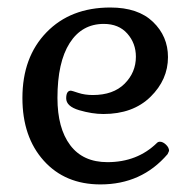

<svg xmlns="http://www.w3.org/2000/svg" viewBox="-20 -481 519 514"><path d="M428.7 -68.4Q432.6 -76.2 432.6 -77.1Q432.6 -85.9 424.3 -93.8Q416 -101.6 408.2 -101.6Q403.3 -101.6 400.4 -98.6Q347.7 -46.9 267.6 -46.9Q202.1 -46.9 168 -92.3Q133.8 -137.7 133.8 -218.8Q133.8 -314.5 166.5 -365.7Q199.2 -417 257.8 -417Q297.9 -417 320.8 -391.1Q343.8 -365.2 343.8 -329.1Q343.8 -287.1 313.5 -256.8Q283.2 -226.6 228.5 -226.6Q207 -226.6 189.5 -232.4Q171.9 -238.3 169.9 -238.3Q157.2 -238.3 157.2 -217.8Q157.2 -196.3 191.9 -186Q226.6 -175.8 256.8 -175.8Q335.9 -175.8 382.8 -221.7Q429.7 -267.6 429.7 -328.1Q429.7 -383.8 389.6 -422.4Q349.6 -460.9 275.4 -460.9Q168.9 -460.9 104.5 -394.5Q40 -328.1 40 -218.8Q40 -114.3 97.2 -50.8Q154.3 12.7 249 12.7Q359.4 12.7 428.7 -68.4Z"/></svg>

Font: Kurale
Style: Regular
Weight: 400
Version: 1.0; ttfautohint (v1.3)